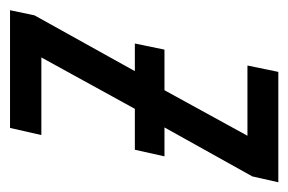

<svg xmlns="http://www.w3.org/2000/svg" viewBox="-152 -459 575 383"><g transform="rotate(90 135.5 -267.5)"><path d="M-35.6 0 -25.4 -48.8 85.9 -249H30.8L43 -308.1H124L214.8 -473.6H74.7L87.4 -535.2H307.6L295.9 -483.4L198.2 -308.1H255.9L242.7 -249H161.1L58.6 -62.5H213.4L199.2 0Z"/></g></svg>

Font: Open Sans Condensed
Style: Italic
Weight: 400
Width: 3
Italic angle: -12°
Designer: Monotype Design Team
Foundry: Monotype Imaging Inc.
Version: Version 3.000